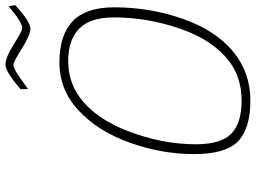

<svg xmlns="http://www.w3.org/2000/svg" viewBox="-140 -812 961 722"><g transform="rotate(-90 341.0 -451.5)"><path d="M682 -875Q619 -818 594.5 -818Q570 -818 519.5 -850Q469 -882 458 -882Q440 -882 385 -840L367 -827L366 -855Q432 -912 458.5 -912Q485 -912 535 -880.5Q585 -849 596 -849Q615 -849 662 -887L678 -900ZM469 -69Q550 -130 593 -253.5Q636 -377 636 -504Q636 -593 594 -634.5Q552 -676 473.5 -676Q395 -676 336 -633Q253 -572 206 -445Q159 -318 159 -196Q159 -102 198.5 -63Q238 -24 323 -24Q408 -24 469 -69ZM674 -503Q674 -369 631 -246Q588 -123 509 -57Q430 9 324 9Q218 9 170 -37.5Q122 -84 122 -203.5Q122 -323 164.5 -443Q207 -563 285 -636Q363 -709 466.5 -709Q570 -709 622 -659Q674 -609 674 -503Z"/></g></svg>

Font: Titillium Web ExtraLight
Style: Italic
Weight: 275
Italic angle: -13°
Version: Version 1.002;PS 57.000;hotconv 1.0.70;makeotf.lib2.5.55311